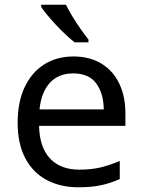

<svg xmlns="http://www.w3.org/2000/svg" viewBox="-20 -786 604 816"><path d="M292 -546Q361 -546 410.5 -516Q460 -486 486.5 -431.5Q513 -377 513 -304V-251H146Q148 -160 192.5 -112.5Q237 -65 317 -65Q368 -65 407.5 -74.5Q447 -84 489 -102V-25Q448 -7 408 1.5Q368 10 313 10Q237 10 178.5 -21Q120 -52 87.5 -113.5Q55 -175 55 -264Q55 -352 84.5 -415Q114 -478 167.5 -512Q221 -546 292 -546ZM291 -474Q228 -474 191.5 -433.5Q155 -393 148 -321H421Q420 -389 389 -431.5Q358 -474 291 -474ZM260 -766Q271 -744 287.5 -716.5Q304 -689 322.5 -663Q341 -637 356 -618V-606H297Q274 -624 245 -652.5Q216 -681 191.5 -709.5Q167 -738 155 -756V-766Z"/></svg>

Font: Noto Sans Hanunoo
Style: Regular
Weight: 400
Designer: Monotype Design Team
Foundry: Monotype Imaging Inc.
Version: Version 2.003; ttfautohint (v1.8.4.7-5d5b)